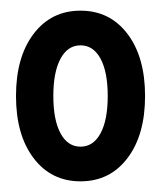

<svg xmlns="http://www.w3.org/2000/svg" viewBox="-20 -750 302 360"><path d="M131 -410Q76 -410 43 -453.5Q10 -497 10 -570Q10 -643 43 -686.5Q76 -730 131 -730Q186 -730 219 -686.5Q252 -643 252 -570Q252 -497 219 -453.5Q186 -410 131 -410ZM131 -475Q155 -475 168.5 -500Q182 -525 182 -570Q182 -615 168.5 -640Q155 -665 131 -665Q107 -665 93.5 -640Q80 -615 80 -570Q80 -525 93.5 -500Q107 -475 131 -475Z"/></svg>

Font: DynaPuff Condensed
Style: Bold
Weight: 700
Width: 3
Designer: Toshi Omagari, Jennifer Daniel
Foundry: Google Fonts
Version: Version 2.000; ttfautohint (v1.8.4.7-5d5b)